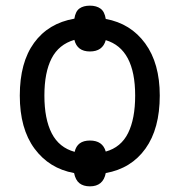

<svg xmlns="http://www.w3.org/2000/svg" viewBox="-20 -607 635 679"><path d="M545 -269Q545 -152 494.5 -81.5Q444 -11 354 5Q345 52 298 52Q275 52 261 41Q247 30 242 5Q154 -11 102 -81.5Q50 -152 50 -269Q50 -386 100.5 -455.5Q151 -525 243 -541Q247 -567 261 -577Q275 -587 298 -587Q321 -587 335.5 -576.5Q350 -566 354 -540Q442 -524 493.5 -453.5Q545 -383 545 -269ZM458 -269Q458 -434 354 -465Q343 -425 298 -425Q253 -425 243 -466Q188 -450 162.5 -400.5Q137 -351 137 -269Q137 -186 163 -135.5Q189 -85 244 -70Q253 -110 298 -110Q343 -110 354 -71Q408 -86 433 -136.5Q458 -187 458 -269Z"/></svg>

Font: Noto Sans SemiCondensed
Style: Regular
Weight: 400
Width: 4
Designer: Monotype Design Team
Foundry: Monotype Imaging Inc.
Version: Version 2.013; ttfautohint (v1.8.4.7-5d5b)